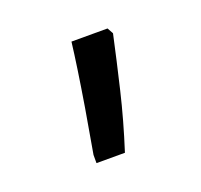

<svg xmlns="http://www.w3.org/2000/svg" viewBox="-55 -874 345 330"><g transform="rotate(-20 118.0 -708.5)"><path d="M124 -603H72V-618L86 -699Q98 -772 103 -814H169L175 -803Q165 -757 153 -706.5Q141 -656 124 -603Z"/></g></svg>

Font: Noto Serif Armenian Condensed Regular
Style: Regular
Weight: 400
Width: 3
Designer: Monotype Design Team
Foundry: Monotype Imaging Inc.
Version: Version 1.900